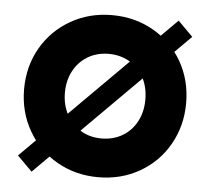

<svg xmlns="http://www.w3.org/2000/svg" viewBox="-44 -566 687 627"><g transform="rotate(5 299.5 -252.5)"><path d="M33.7 -252Q33.7 -327.1 68.6 -387.7Q103.5 -448.2 164.3 -482.9Q225 -517.6 299.3 -517.6Q374.4 -517.6 435 -482.9Q495.6 -448.2 530.3 -387.7Q564.9 -327.1 564.9 -252Q564.9 -177.7 530.3 -116.7Q495.6 -55.7 435 -21Q374.4 13.7 299.3 13.7Q225 13.7 164.3 -21Q103.5 -55.7 68.6 -116.7Q33.7 -177.7 33.7 -252ZM431.2 -252Q431.2 -292.5 414.6 -324Q397.9 -355.5 367.7 -373Q337.4 -390.6 299.3 -390.6Q261.2 -390.6 231.4 -373Q201.7 -355.5 184.6 -324Q167.5 -292.5 167.5 -252Q167.5 -211.9 184.6 -180.4Q201.7 -148.9 231.4 -131.1Q261.1 -113.3 299.3 -113.3Q337.4 -113.3 367.7 -131Q397.9 -148.8 414.5 -180.4Q431.2 -211.9 431.2 -252ZM565.9 -469.7 81.5 14.6 32.7 -34.2 517.1 -518.6Z"/></g></svg>

Font: Wanted Sans Std Variable
Style: Regular
Weight: 400
Designer: Original Design by Kil Hyung-jin and Kang Hanbin, Wanted Lab, Inc;
Foundry: Wanted Lab, Inc.
Version: Version 1.003;Glyphs 3.2 (3227)